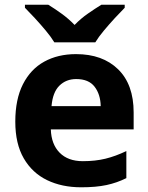

<svg xmlns="http://www.w3.org/2000/svg" viewBox="-20 -786 631 816"><path d="M303 -556Q416 -556 482 -491.5Q548 -427 548 -308V-236H196Q198 -173 233.5 -137Q269 -101 332 -101Q385 -101 428 -111.5Q471 -122 517 -144V-29Q477 -9 432.5 0.5Q388 10 325 10Q243 10 180 -20.5Q117 -51 81 -113Q45 -175 45 -269Q45 -364 77.5 -428Q110 -492 168 -524Q226 -556 303 -556ZM304 -450Q261 -450 232.5 -422Q204 -394 199 -335H408Q407 -385 382 -417.5Q357 -450 304 -450ZM211 -606Q197 -629 174.5 -656Q152 -683 128 -709Q104 -735 86 -753V-766H185Q211 -750 241 -728.5Q271 -707 297 -680Q323 -707 354 -728.5Q385 -750 411 -766H510V-753Q492 -735 468 -709Q444 -683 421.5 -656Q399 -629 385 -606Z"/></svg>

Font: Noto IKEA Arabic
Style: Bold
Weight: 700
Designer: Monotype Design Team
Foundry: Monotype Imaging Inc.
Version: Version 1.200